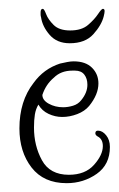

<svg xmlns="http://www.w3.org/2000/svg" viewBox="-20 -411 269 435"><path d="M131 4Q79 4 51.5 -31.5Q24 -67 24 -120Q24 -182 56 -223Q79 -255 116 -267Q125 -269 132.5 -270.5Q140 -272 147 -272Q174 -272 188.5 -257.5Q203 -243 203 -222Q203 -197 182 -171Q172 -159 155 -152.5Q138 -146 121 -146Q105 -146 90 -153Q75 -160 67 -174Q61 -164 59 -151.5Q57 -139 57 -122Q57 -81 75 -48Q93 -15 136 -15Q173 -15 193 -37.5Q213 -60 213 -80Q213 -96 201 -102Q196 -105 196 -109Q196 -115 202 -115Q212 -115 220.5 -104.5Q229 -94 229 -78Q229 -38 199 -17Q169 4 131 4ZM123 -168Q134 -168 145.5 -171.5Q157 -175 164 -184Q178 -201 178 -219Q178 -233 171 -242Q164 -251 150 -251H144Q118 -251 102 -235Q84 -220 76 -196Q76 -184 90.5 -176Q105 -168 123 -168ZM138 -313Q109 -313 92.5 -332Q76 -351 73 -372Q72 -375 72 -378Q72 -381 72 -383Q72 -391 77 -391Q80 -391 84.5 -379Q89 -367 101.5 -354.5Q114 -342 139 -342Q165 -342 179.5 -354.5Q194 -367 202 -379Q210 -391 213 -391Q217 -391 217 -386Q217 -384 216.5 -381Q216 -378 215 -374Q210 -354 191.5 -333.5Q173 -313 138 -313Z"/></svg>

Font: Puppies Play
Style: Regular
Weight: 400
Designer: Robert E. Leuschke
Foundry: Robert E. Leuschke
Version: Version 1.010; ttfautohint (v1.8.3)